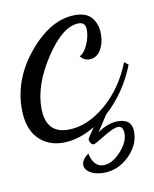

<svg xmlns="http://www.w3.org/2000/svg" viewBox="-70 -389 490 612"><g transform="rotate(-10 175.0 -82.5)"><path d="M-5 -72Q-5 -171 65.5 -254.5Q136 -338 214 -338Q252 -338 268.5 -316.5Q285 -295 285 -264Q285 -234 271.5 -212.5Q258 -191 235 -191Q218 -191 206 -206Q221 -213 232 -237.5Q243 -262 243 -285Q243 -310 221 -310Q169 -310 113 -225Q57 -140 57 -65Q57 18 130 18Q191 18 250.5 -32Q310 -82 342 -163L355 -153Q322 -68 257 -9L223 43Q257 19 290 19Q335 19 335 61Q335 104 299.5 138.5Q264 173 218 173Q190 173 173.5 162.5Q157 152 157 137Q157 120 179 104Q189 149 221 149Q249 149 276.5 119Q304 89 304 62Q304 37 287 37Q272 37 239 57.5Q206 78 202 78Q196 78 192 72Q188 66 188 60Q188 57 211 24Q157 56 107 56Q57 56 26 23Q-5 -10 -5 -72Z"/></g></svg>

Font: DancingScriptRegular
Style: Regular
Weight: 400
Designer: Pablo Impallari
Foundry: Pablo Impallari. www.impallari.com
Version: Version 1.002